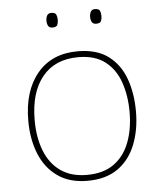

<svg xmlns="http://www.w3.org/2000/svg" viewBox="-52 -754 679 810"><g transform="rotate(-5 287.5 -349.5)"><path d="M515 -264Q515 -187 490.5 -124.5Q466 -62 415.5 -26Q365 10 286 10Q210 10 159.5 -26Q109 -62 84 -124Q59 -186 59 -264Q59 -390 120.5 -464Q182 -538 292 -538Q372 -538 421 -501.5Q470 -465 492.5 -403Q515 -341 515 -264ZM86 -264Q86 -191 108 -134.5Q130 -78 174.5 -46.5Q219 -15 286 -15Q356 -15 400.5 -47Q445 -79 466.5 -135.5Q488 -192 488 -264Q488 -333 468.5 -389.5Q449 -446 406 -479.5Q363 -513 292 -513Q193 -513 139.5 -447Q86 -381 86 -264ZM172 -678Q172 -690 177 -699.5Q182 -709 195 -709Q212 -709 216 -699.5Q220 -690 220 -678Q220 -665 216 -656Q212 -647 195 -647Q182 -647 177 -656Q172 -665 172 -678ZM357 -678Q357 -690 362 -699.5Q367 -709 380 -709Q397 -709 401 -699.5Q405 -690 405 -678Q405 -665 401 -656Q397 -647 380 -647Q367 -647 362 -656Q357 -665 357 -678Z"/></g></svg>

Font: Noto Sans Cham Thin
Style: Regular
Weight: 250
Version: Version 2.002